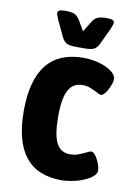

<svg xmlns="http://www.w3.org/2000/svg" viewBox="-83 -771 574 832"><g transform="rotate(10 204.0 -355.0)"><path d="M34 -260Q34 -531 250 -531Q286 -531 319.5 -521.5Q353 -512 374 -496Q395 -480 395 -462Q395 -444 379.5 -415Q364 -386 350 -386Q344 -386 331 -394Q313 -403 299 -408.5Q285 -414 266 -414Q225 -414 205 -379Q185 -344 185 -262Q185 -180 204 -144.5Q223 -109 263 -109Q281 -109 296 -114Q311 -119 321 -124Q331 -129 334 -130Q348 -137 352 -137Q367 -137 381.5 -108.5Q396 -80 396 -61Q396 -42 371 -26Q346 -10 310.5 -1Q275 8 246 8Q34 8 34 -260ZM146 -603 112 -675Q103 -696 103 -703Q103 -718 134 -718Q164 -718 177 -712Q190 -706 201 -688L227 -644L254 -688Q265 -706 278.5 -712Q292 -718 321 -718Q352 -718 352 -703Q352 -696 343 -675L309 -603Q300 -585 287.5 -578.5Q275 -572 247 -572H209Q181 -572 168 -578.5Q155 -585 146 -603Z"/></g></svg>

Font: Asap Condensed
Style: Bold
Weight: 700
Designer: Pablo Cosgaya
Foundry: Omnibus-Type
Version: Version 1.010; ttfautohint (v1.8)